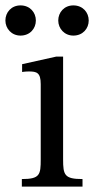

<svg xmlns="http://www.w3.org/2000/svg" viewBox="-49 -692 354 712"><path d="M257 0V-28C190 -28 185 -43 185 -101V-482H159L33 -454V-425C33 -425 44 -427 58 -427C87 -427 102 -423 102 -380V-101C102 -44 99 -28 32 -28V0ZM27 -560C62 -560 84 -586 84 -616C84 -646 62 -672 27 -672C-7 -672 -29 -646 -29 -616C-29 -586 -6 -560 27 -560ZM223 -560C258 -560 280 -586 280 -616C280 -646 258 -672 223 -672C189 -672 167 -646 167 -616C167 -586 190 -560 223 -560Z"/></svg>

Font: STIX Two Text
Style: Regular
Weight: 400
Designer: Ross Mills, John Hudson & Paul Hanslow, Tiro Typeworks Ltd; with prior portions MicroPress Inc., and Coen Hoffman.
Foundry: Tiro Typeworks Ltd
Version: Version 2.13 b171